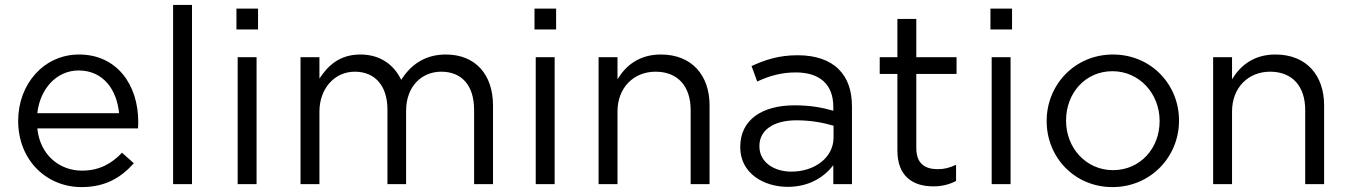

<svg xmlns="http://www.w3.org/2000/svg" viewBox="-20 -750 5491 782"><path d="M132 -227H542C543 -239 543 -247 543 -254C543 -406 455 -528 302 -528C159 -528 54 -408 54 -258C54 -97 170 12 312 12C410 12 473 -27 525 -85L477 -128C435 -84 385 -55 314 -55C223 -55 143 -118 132 -227ZM465 -289H132C143 -389 211 -463 300 -463C402 -463 456 -383 465 -289Z M762 -730H685V0H762Z M1031 -715H943V-630H1031ZM1025 -517H948V0H1025Z M1281 -430V-517H1204V0H1281V-295C1281 -390 1343 -458 1425 -458C1507 -458 1558 -401 1558 -304V0H1634V-298C1634 -400 1699 -458 1777 -458C1861 -458 1911 -402 1911 -302V0H1988V-320C1988 -448 1915 -528 1796 -528C1706 -528 1651 -482 1614 -425C1586 -483 1532 -528 1448 -528C1361 -528 1315 -481 1281 -430Z M2245 -715H2157V-630H2245ZM2239 -517H2162V0H2239Z M2495 -427V-517H2418V0H2495V-296C2495 -393 2561 -458 2650 -458C2741 -458 2793 -398 2793 -302V0H2870V-321C2870 -444 2797 -528 2672 -528C2583 -528 2529 -483 2495 -427Z M3188 11C3279 11 3338 -31 3374 -77V0H3450V-316C3450 -382 3432 -432 3396 -468C3359 -505 3302 -525 3229 -525C3153 -525 3098 -507 3041 -481L3064 -418C3112 -440 3160 -455 3221 -455C3318 -455 3374 -407 3374 -315V-299C3328 -312 3282 -321 3216 -321C3085 -321 2995 -263 2995 -152V-150C2995 -44 3091 11 3188 11ZM3203 -51C3133 -51 3073 -89 3073 -154V-156C3073 -218 3128 -260 3224 -260C3287 -260 3337 -249 3375 -238V-190C3375 -108 3298 -51 3203 -51Z M3781 9C3818 9 3847 1 3874 -13V-79C3847 -66 3825 -61 3799 -61C3747 -61 3712 -84 3712 -147V-449H3876V-517H3712V-673H3635V-517H3563V-449H3635V-137C3635 -32 3698 9 3781 9Z M4102 -715H4014V-630H4102ZM4096 -517H4019V0H4096Z M4511 12C4667 12 4782 -112 4782 -258V-260C4782 -406 4668 -528 4513 -528C4357 -528 4243 -404 4243 -258V-256C4243 -110 4356 12 4511 12ZM4513 -57C4404 -57 4322 -147 4322 -258V-260C4322 -369 4399 -460 4511 -460C4620 -460 4703 -369 4703 -258V-256C4703 -147 4625 -57 4513 -57Z M4998 -427V-517H4921V0H4998V-296C4998 -393 5064 -458 5153 -458C5244 -458 5296 -398 5296 -302V0H5373V-321C5373 -444 5300 -528 5175 -528C5086 -528 5032 -483 4998 -427Z"/></svg>

Font: Mission
Style: Regular
Weight: 400
Version: Version 1.000;FEAKit 1.0